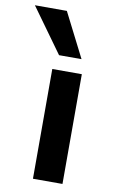

<svg xmlns="http://www.w3.org/2000/svg" viewBox="-135 -812 512 858"><g transform="rotate(10 121.0 -382.5)"><path d="M78 0V-498H212V0ZM97 -564 -48 -765H97L199 -564Z"/></g></svg>

Font: Nunito Sans 8pt
Style: Bold
Weight: 700
Version: Version 3.101;gftools[0.9.27]